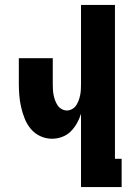

<svg xmlns="http://www.w3.org/2000/svg" viewBox="-20 -755 540 775"><path d="M307 0V-296Q301 -276 290.5 -257.5Q280 -239 265.5 -224.5Q251 -210 231 -202.5Q211 -195 190 -195Q165 -195 142.5 -205.5Q120 -216 104.5 -234.5Q89 -253 80 -275.5Q71 -298 65.5 -321.5Q60 -345 58 -369.5Q56 -394 56 -418V-520H193V-418Q193 -407 193.5 -395.5Q194 -384 196 -373Q198 -362 202 -351Q206 -340 212 -330.5Q218 -321 228.5 -315Q239 -309 250 -309Q261 -309 271.5 -315Q282 -321 288 -330.5Q294 -340 298 -351Q302 -362 304 -373Q306 -384 306.5 -395.5Q307 -407 307 -418V-735H444V-114H471V0Z"/></svg>

Font: Iosevka Heavy
Style: Regular
Weight: 900
Monospace: yes
Designer: Belleve Invis
Foundry: Belleve Invis
Version: Version 32.5.0; ttfautohint (v1.8.4)